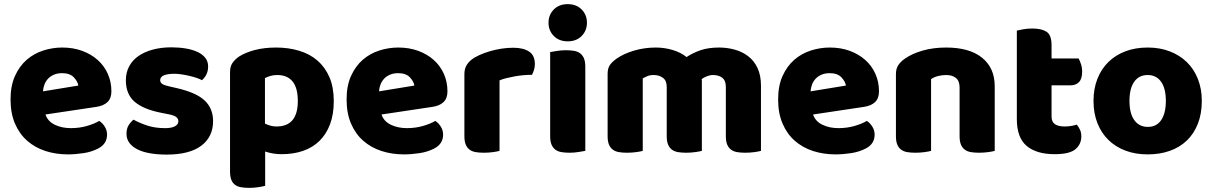

<svg xmlns="http://www.w3.org/2000/svg" viewBox="-20 -731 5866 929"><path d="M309 16Q250 16 199.5 -0.5Q149 -17 111.5 -50Q74 -83 52.5 -133Q31 -183 31 -250Q31 -316 52.5 -363.5Q74 -411 109 -441.5Q144 -472 189 -486.5Q234 -501 281 -501Q334 -501 377.5 -485Q421 -469 452.5 -441Q484 -413 501.5 -374Q519 -335 519 -289Q519 -255 500 -237Q481 -219 447 -214L200 -177Q211 -144 245 -127.5Q279 -111 323 -111Q364 -111 400.5 -121.5Q437 -132 460 -146Q476 -136 487 -118Q498 -100 498 -80Q498 -35 456 -13Q424 4 384 10Q344 16 309 16ZM281 -377Q257 -377 239.5 -369Q222 -361 211 -348.5Q200 -336 194.5 -320.5Q189 -305 188 -289L359 -317Q356 -337 337 -357Q318 -377 281 -377Z M1011 -145Q1011 -69 954 -26Q897 17 786 17Q744 17 708 11Q672 5 646.5 -7.5Q621 -20 606.5 -39Q592 -58 592 -84Q592 -108 602 -124.5Q612 -141 626 -152Q655 -136 692.5 -123.5Q730 -111 779 -111Q810 -111 826.5 -120Q843 -129 843 -144Q843 -158 831 -166Q819 -174 791 -179L761 -185Q674 -202 631.5 -238.5Q589 -275 589 -343Q589 -380 605 -410Q621 -440 650 -460Q679 -480 719.5 -491Q760 -502 809 -502Q846 -502 878.5 -496.5Q911 -491 935 -480Q959 -469 973 -451.5Q987 -434 987 -410Q987 -387 978.5 -370.5Q970 -354 957 -343Q949 -348 933 -353.5Q917 -359 898 -363.5Q879 -368 859.5 -371Q840 -374 824 -374Q791 -374 773 -366.5Q755 -359 755 -343Q755 -332 765 -325Q775 -318 803 -312L834 -305Q930 -283 970.5 -244.5Q1011 -206 1011 -145Z M1316 -501Q1376 -501 1427.5 -485.5Q1479 -470 1516 -438Q1553 -406 1574 -357.5Q1595 -309 1595 -242Q1595 -178 1577 -130Q1559 -82 1526 -49.5Q1493 -17 1446.5 -1Q1400 15 1343 15Q1300 15 1263 2V168Q1253 171 1231 174.5Q1209 178 1186 178Q1164 178 1146.5 175Q1129 172 1117 163Q1105 154 1099 138.5Q1093 123 1093 98V-382Q1093 -409 1104.5 -426Q1116 -443 1136 -457Q1167 -477 1213 -489Q1259 -501 1316 -501ZM1318 -119Q1421 -119 1421 -242Q1421 -306 1395.5 -337Q1370 -368 1322 -368Q1303 -368 1288 -363.5Q1273 -359 1262 -353V-133Q1274 -127 1288 -123Q1302 -119 1318 -119Z M1935 16Q1876 16 1825.5 -0.5Q1775 -17 1737.5 -50Q1700 -83 1678.5 -133Q1657 -183 1657 -250Q1657 -316 1678.5 -363.5Q1700 -411 1735 -441.5Q1770 -472 1815 -486.5Q1860 -501 1907 -501Q1960 -501 2003.5 -485Q2047 -469 2078.5 -441Q2110 -413 2127.5 -374Q2145 -335 2145 -289Q2145 -255 2126 -237Q2107 -219 2073 -214L1826 -177Q1837 -144 1871 -127.5Q1905 -111 1949 -111Q1990 -111 2026.5 -121.5Q2063 -132 2086 -146Q2102 -136 2113 -118Q2124 -100 2124 -80Q2124 -35 2082 -13Q2050 4 2010 10Q1970 16 1935 16ZM1907 -377Q1883 -377 1865.5 -369Q1848 -361 1837 -348.5Q1826 -336 1820.5 -320.5Q1815 -305 1814 -289L1985 -317Q1982 -337 1963 -357Q1944 -377 1907 -377Z M2397 -1Q2387 2 2365.5 5Q2344 8 2321 8Q2299 8 2281.5 5Q2264 2 2252 -7Q2240 -16 2233.5 -31.5Q2227 -47 2227 -72V-372Q2227 -395 2235.5 -411.5Q2244 -428 2260 -441Q2276 -454 2299.5 -464.5Q2323 -475 2350 -483Q2377 -491 2406 -495.5Q2435 -500 2464 -500Q2512 -500 2540 -481.5Q2568 -463 2568 -421Q2568 -407 2564 -393.5Q2560 -380 2554 -369Q2533 -369 2511 -367Q2489 -365 2468 -361Q2447 -357 2428.5 -352.5Q2410 -348 2397 -342Z M2634 -621Q2634 -659 2659.5 -685Q2685 -711 2727 -711Q2769 -711 2794.5 -685Q2820 -659 2820 -621Q2820 -583 2794.5 -557Q2769 -531 2727 -531Q2685 -531 2659.5 -557Q2634 -583 2634 -621ZM2812 -1Q2801 1 2779.5 4.5Q2758 8 2736 8Q2714 8 2696.5 5Q2679 2 2667 -7Q2655 -16 2648.5 -31.5Q2642 -47 2642 -72V-479Q2653 -481 2674.5 -484.5Q2696 -488 2718 -488Q2740 -488 2757.5 -485Q2775 -482 2787 -473Q2799 -464 2805.5 -448.5Q2812 -433 2812 -408Z M3153 -501Q3194 -501 3233.5 -489.5Q3273 -478 3302 -455Q3332 -475 3369.5 -488Q3407 -501 3460 -501Q3498 -501 3534.5 -491Q3571 -481 3599.5 -459.5Q3628 -438 3645 -402.5Q3662 -367 3662 -316V-1Q3652 2 3630.5 5Q3609 8 3586 8Q3564 8 3546.5 5Q3529 2 3517 -7Q3505 -16 3498.5 -31.5Q3492 -47 3492 -72V-311Q3492 -341 3475 -354.5Q3458 -368 3429 -368Q3415 -368 3399 -361.5Q3383 -355 3375 -348Q3376 -344 3376 -340.5Q3376 -337 3376 -334V-1Q3365 2 3343.5 5Q3322 8 3300 8Q3278 8 3260.5 5Q3243 2 3231 -7Q3219 -16 3212.5 -31.5Q3206 -47 3206 -72V-311Q3206 -341 3187.5 -354.5Q3169 -368 3143 -368Q3125 -368 3112 -362.5Q3099 -357 3090 -352V-1Q3080 2 3058.5 5Q3037 8 3014 8Q2992 8 2974.5 5Q2957 2 2945 -7Q2933 -16 2926.5 -31.5Q2920 -47 2920 -72V-374Q2920 -401 2931.5 -417Q2943 -433 2963 -447Q2997 -471 3047.5 -486Q3098 -501 3153 -501Z M4023 16Q3964 16 3913.5 -0.5Q3863 -17 3825.5 -50Q3788 -83 3766.5 -133Q3745 -183 3745 -250Q3745 -316 3766.5 -363.5Q3788 -411 3823 -441.5Q3858 -472 3903 -486.5Q3948 -501 3995 -501Q4048 -501 4091.5 -485Q4135 -469 4166.5 -441Q4198 -413 4215.5 -374Q4233 -335 4233 -289Q4233 -255 4214 -237Q4195 -219 4161 -214L3914 -177Q3925 -144 3959 -127.5Q3993 -111 4037 -111Q4078 -111 4114.5 -121.5Q4151 -132 4174 -146Q4190 -136 4201 -118Q4212 -100 4212 -80Q4212 -35 4170 -13Q4138 4 4098 10Q4058 16 4023 16ZM3995 -377Q3971 -377 3953.5 -369Q3936 -361 3925 -348.5Q3914 -336 3908.5 -320.5Q3903 -305 3902 -289L4073 -317Q4070 -337 4051 -357Q4032 -377 3995 -377Z M4623 -308Q4623 -339 4605.5 -353.5Q4588 -368 4558 -368Q4538 -368 4518.5 -363Q4499 -358 4485 -348V-1Q4475 2 4453.5 5Q4432 8 4409 8Q4387 8 4369.5 5Q4352 2 4340 -7Q4328 -16 4321.5 -31.5Q4315 -47 4315 -72V-372Q4315 -399 4326.5 -416Q4338 -433 4358 -447Q4392 -471 4443.5 -486Q4495 -501 4558 -501Q4671 -501 4732 -451.5Q4793 -402 4793 -314V-1Q4783 2 4761.5 5Q4740 8 4717 8Q4695 8 4677.5 5Q4660 2 4648 -7Q4636 -16 4629.5 -31.5Q4623 -47 4623 -72Z M5068 -167Q5068 -141 5084.5 -130Q5101 -119 5131 -119Q5146 -119 5162 -121.5Q5178 -124 5190 -128Q5199 -117 5205.5 -103.5Q5212 -90 5212 -71Q5212 -33 5183.5 -9Q5155 15 5083 15Q4995 15 4947.5 -25Q4900 -65 4900 -155V-583Q4911 -586 4931.5 -589.5Q4952 -593 4975 -593Q5019 -593 5043.5 -577.5Q5068 -562 5068 -512V-448H5199Q5205 -437 5210.5 -420.5Q5216 -404 5216 -384Q5216 -349 5200.5 -333.5Q5185 -318 5159 -318H5068Z M5795 -243Q5795 -181 5776 -132.5Q5757 -84 5722.5 -51Q5688 -18 5640 -1Q5592 16 5533 16Q5474 16 5426 -2Q5378 -20 5343.5 -53.5Q5309 -87 5290 -135Q5271 -183 5271 -243Q5271 -302 5290 -350Q5309 -398 5343.5 -431.5Q5378 -465 5426 -483Q5474 -501 5533 -501Q5592 -501 5640 -482.5Q5688 -464 5722.5 -430.5Q5757 -397 5776 -349Q5795 -301 5795 -243ZM5445 -243Q5445 -182 5468.5 -149.5Q5492 -117 5534 -117Q5576 -117 5598.5 -150Q5621 -183 5621 -243Q5621 -303 5598 -335.5Q5575 -368 5533 -368Q5491 -368 5468 -335.5Q5445 -303 5445 -243Z"/></svg>

Font: Baloo
Style: Regular
Weight: 400
Designer: Sarang Kulkarni and Ek Type
Foundry: Ek Type
Version: Version 1.443;PS 1.000;hotconv 16.6.51;makeotf.lib2.5.65220;